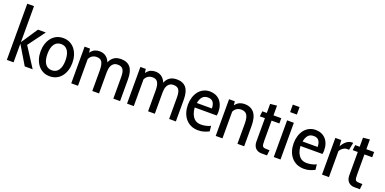

<svg xmlns="http://www.w3.org/2000/svg" viewBox="-11 -1575 4827 2409"><g transform="rotate(20 2403.0 -370.0)"><path d="M60 0H150V-249L299 0H405L235 -264L402 -490H297L150 -269V-750H60Z M634 10C667.3 10 697.2 3.3 723.5 -10C749.8 -23.3 772 -41.5 790 -64.5C808 -87.5 821.8 -114.5 831.5 -145.5C841.2 -176.5 846 -209.7 846 -245C846 -280.3 841.2 -313.5 831.5 -344.5C821.8 -375.5 808 -402.5 790 -425.5C772 -448.5 749.8 -466.7 723.5 -480C697.2 -493.3 667.3 -500 634 -500C600 -500 569.8 -493.3 543.5 -480C517.2 -466.7 495 -448.5 477 -425.5C459 -402.5 445.2 -375.5 435.5 -344.5C425.8 -313.5 421 -280.3 421 -245C421 -209.7 425.8 -176.5 435.5 -145.5C445.2 -114.5 459 -87.5 477 -64.5C495 -41.5 517.2 -23.3 543.5 -10C569.8 3.3 600 10 634 10ZM634 -420C672.7 -420 702.3 -404.7 723 -374C743.7 -343.3 754 -300.3 754 -245C754 -189.7 743.7 -146.7 723 -116C702.3 -85.3 672.7 -70 634 -70C594.7 -70 564.7 -85.3 544 -116C523.3 -146.7 513 -189.7 513 -245C513 -300.3 523.3 -343.3 544 -374C564.7 -404.7 594.7 -420 634 -420Z M1482 0H1572V-289C1572 -361.7 1558.2 -415 1530.5 -449C1502.8 -483 1461.3 -500 1406 -500C1366.7 -500 1334.8 -491.3 1310.5 -474C1286.2 -456.7 1268.3 -432.7 1257 -402C1248.3 -422.7 1238.5 -439.3 1227.5 -452C1216.5 -464.7 1205 -474.5 1193 -481.5C1181 -488.5 1168.7 -493.3 1156 -496C1143.3 -498.7 1131 -500 1119 -500C1096.3 -500 1075.5 -496 1056.5 -488C1037.5 -480 1018.3 -463.3 999 -438L992 -490H920V0H1010V-356C1020 -378 1033.5 -394.2 1050.5 -404.5C1067.5 -414.8 1086.7 -420 1108 -420C1122.7 -420 1135.8 -417.8 1147.5 -413.5C1159.2 -409.2 1169 -401.3 1177 -390C1185 -378.7 1191 -363.3 1195 -344C1199 -324.7 1201 -300 1201 -270V0H1291V-284C1291 -298 1292.2 -312.8 1294.5 -328.5C1296.8 -344.2 1301.5 -358.8 1308.5 -372.5C1315.5 -386.2 1325.5 -397.5 1338.5 -406.5C1351.5 -415.5 1369 -420 1391 -420C1424.3 -420 1447.8 -409.5 1461.5 -388.5C1475.2 -367.5 1482 -334 1482 -288Z M2227 0H2317V-289C2317 -361.7 2303.2 -415 2275.5 -449C2247.8 -483 2206.3 -500 2151 -500C2111.7 -500 2079.8 -491.3 2055.5 -474C2031.2 -456.7 2013.3 -432.7 2002 -402C1993.3 -422.7 1983.5 -439.3 1972.5 -452C1961.5 -464.7 1950 -474.5 1938 -481.5C1926 -488.5 1913.7 -493.3 1901 -496C1888.3 -498.7 1876 -500 1864 -500C1841.3 -500 1820.5 -496 1801.5 -488C1782.5 -480 1763.3 -463.3 1744 -438L1737 -490H1665V0H1755V-356C1765 -378 1778.5 -394.2 1795.5 -404.5C1812.5 -414.8 1831.7 -420 1853 -420C1867.7 -420 1880.8 -417.8 1892.5 -413.5C1904.2 -409.2 1914 -401.3 1922 -390C1930 -378.7 1936 -363.3 1940 -344C1944 -324.7 1946 -300 1946 -270V0H2036V-284C2036 -298 2037.2 -312.8 2039.5 -328.5C2041.8 -344.2 2046.5 -358.8 2053.5 -372.5C2060.5 -386.2 2070.5 -397.5 2083.5 -406.5C2096.5 -415.5 2114 -420 2136 -420C2169.3 -420 2192.8 -409.5 2206.5 -388.5C2220.2 -367.5 2227 -334 2227 -288Z M2479 -245H2773C2775 -253.7 2776.3 -262 2777 -270C2777.7 -278 2778 -285.7 2778 -293C2778 -325.7 2773.3 -355 2764 -381C2754.7 -407 2741.8 -428.7 2725.5 -446C2709.2 -463.3 2689.7 -476.7 2667 -486C2644.3 -495.3 2619.7 -500 2593 -500C2560.3 -500 2531.2 -493.3 2505.5 -480C2479.8 -466.7 2458.3 -448.7 2441 -426C2423.7 -403.3 2410.3 -376.7 2401 -346C2391.7 -315.3 2387 -283 2387 -249C2387 -213.7 2391.8 -180.3 2401.5 -149C2411.2 -117.7 2425.7 -90.2 2445 -66.5C2464.3 -42.8 2488.3 -24.2 2517 -10.5C2545.7 3.2 2579 10 2617 10C2647.7 10 2674.8 5.8 2698.5 -2.5C2722.2 -10.8 2742.3 -19.3 2759 -28L2751 -99C2732.3 -89 2711.5 -81.7 2688.5 -77C2665.5 -72.3 2644.3 -70 2625 -70C2607.7 -70 2590.8 -72.7 2574.5 -78C2558.2 -83.3 2543.5 -92.8 2530.5 -106.5C2517.5 -120.2 2506.3 -138.2 2497 -160.5C2487.7 -182.8 2481.7 -211 2479 -245ZM2594 -420C2626.7 -420 2650.2 -409.8 2664.5 -389.5C2678.8 -369.2 2686 -341.7 2686 -307H2485C2491.7 -343 2503.5 -370.8 2520.5 -390.5C2537.5 -410.2 2562 -420 2594 -420Z M3139 0H3229V-270C3229 -305.3 3225.8 -337.2 3219.5 -365.5C3213.2 -393.8 3202.8 -418 3188.5 -438C3174.2 -458 3155.8 -473.3 3133.5 -484C3111.2 -494.7 3084 -500 3052 -500C3032 -500 3011.7 -496 2991 -488C2970.3 -480 2950.3 -463.3 2931 -438L2926 -490H2849V0H2939V-356C2949 -378 2962.8 -394.2 2980.5 -404.5C2998.2 -414.8 3017.7 -420 3039 -420C3075 -420 3100.7 -408 3116 -384C3131.3 -360 3139 -322 3139 -270Z M3537 10 3545 -62H3521C3502.3 -62 3487.8 -62.8 3477.5 -64.5C3467.2 -66.2 3459.3 -70.3 3454 -77C3448.7 -83.7 3445.3 -93.7 3444 -107C3442.7 -120.3 3442 -138.7 3442 -162V-420H3546V-490H3442V-620L3353 -611V-490H3293L3285 -420H3353V-107C3353 -92.3 3355 -78 3359 -64C3363 -50 3369.5 -37.5 3378.5 -26.5C3387.5 -15.5 3399.2 -6.7 3413.5 0C3427.8 6.7 3445 10 3465 10Z M3624 -600H3714V-700H3624ZM3624 0H3714V-490H3624Z M3891 -245H4185C4187 -253.7 4188.3 -262 4189 -270C4189.7 -278 4190 -285.7 4190 -293C4190 -325.7 4185.3 -355 4176 -381C4166.7 -407 4153.8 -428.7 4137.5 -446C4121.2 -463.3 4101.7 -476.7 4079 -486C4056.3 -495.3 4031.7 -500 4005 -500C3972.3 -500 3943.2 -493.3 3917.5 -480C3891.8 -466.7 3870.3 -448.7 3853 -426C3835.7 -403.3 3822.3 -376.7 3813 -346C3803.7 -315.3 3799 -283 3799 -249C3799 -213.7 3803.8 -180.3 3813.5 -149C3823.2 -117.7 3837.7 -90.2 3857 -66.5C3876.3 -42.8 3900.3 -24.2 3929 -10.5C3957.7 3.2 3991 10 4029 10C4059.7 10 4086.8 5.8 4110.5 -2.5C4134.2 -10.8 4154.3 -19.3 4171 -28L4163 -99C4144.3 -89 4123.5 -81.7 4100.5 -77C4077.5 -72.3 4056.3 -70 4037 -70C4019.7 -70 4002.8 -72.7 3986.5 -78C3970.2 -83.3 3955.5 -92.8 3942.5 -106.5C3929.5 -120.2 3918.3 -138.2 3909 -160.5C3899.7 -182.8 3893.7 -211 3891 -245ZM4006 -420C4038.7 -420 4062.2 -409.8 4076.5 -389.5C4090.8 -369.2 4098 -341.7 4098 -307H3897C3903.7 -343 3915.5 -370.8 3932.5 -390.5C3949.5 -410.2 3974 -420 4006 -420Z M4481 -409 4500 -508H4484C4435.3 -508 4391.7 -475 4353 -409L4347 -490H4268V0H4361V-346C4364.3 -354 4369.2 -361.7 4375.5 -369C4381.8 -376.3 4389 -383 4397 -389C4405 -395 4413.5 -399.8 4422.5 -403.5C4431.5 -407.2 4440.3 -409 4449 -409Z M4777 10 4785 -62H4761C4742.3 -62 4727.8 -62.8 4717.5 -64.5C4707.2 -66.2 4699.3 -70.3 4694 -77C4688.7 -83.7 4685.3 -93.7 4684 -107C4682.7 -120.3 4682 -138.7 4682 -162V-420H4786V-490H4682V-620L4593 -611V-490H4533L4525 -420H4593V-107C4593 -92.3 4595 -78 4599 -64C4603 -50 4609.5 -37.5 4618.5 -26.5C4627.5 -15.5 4639.2 -6.7 4653.5 0C4667.8 6.7 4685 10 4705 10Z"/></g></svg>

Font: Cabin Condensed
Style: Regular
Weight: 400
Designer: Pablo Impallari
Foundry: Pablo Impallari. www.impallari.com Igino Marini. www.ikern.com
Version: Version 1.006